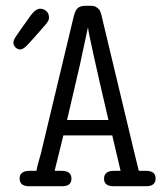

<svg xmlns="http://www.w3.org/2000/svg" viewBox="-20 -644 565 664"><path d="M26.4 -497.1Q26.4 -503.9 32.7 -514.4Q39.1 -524.9 86.4 -590.8Q103.5 -613.8 119.1 -613.8Q131.3 -613.8 140.4 -605.5Q149.4 -597.2 149.4 -584Q149.4 -581.1 148.9 -578.1Q148.4 -575.2 147.2 -572.5Q146 -569.8 143.1 -565.9Q140.1 -562 137.2 -558.6Q134.3 -555.2 128.2 -548.1Q122.1 -541 116.2 -534.4Q110.4 -527.8 100.3 -516.4Q90.3 -504.9 80.1 -494.1Q62 -473.1 50.3 -473.1Q40.5 -473.1 33.4 -480.2Q26.4 -487.3 26.4 -497.1ZM26.4 -497.1Q26.4 -503.9 32.7 -514.4Q39.1 -524.9 86.4 -590.8Q103.5 -613.8 119.1 -613.8Q131.3 -613.8 140.4 -605.5Q149.4 -597.2 149.4 -584Q149.4 -581.1 148.9 -578.1Q148.4 -575.2 147.2 -572.5Q146 -569.8 143.1 -565.9Q140.1 -562 137.2 -558.6Q134.3 -555.2 128.2 -548.1Q122.1 -541 116.2 -534.4Q110.4 -527.8 100.3 -516.4Q90.3 -504.9 80.1 -494.1Q62 -473.1 50.3 -473.1Q40.5 -473.1 33.4 -480.2Q26.4 -487.3 26.4 -497.1ZM47.9 -26.9Q47.9 -52.7 82 -53.2H106Q107.9 -65.4 114 -86.7Q120.1 -107.9 121.1 -111.8L234.9 -586.9Q239.7 -606.9 248.3 -615.5Q256.8 -624 276.9 -624H290Q297.9 -624 304 -623Q310.1 -622.1 314 -618.7Q317.9 -615.2 321 -613Q324.2 -610.8 326.2 -605.5Q328.1 -600.1 329.1 -597.7Q330.1 -595.2 332 -587.6Q334 -580.1 334 -578.1L446.8 -106.9Q448.7 -98.1 453.4 -80.1Q458 -62 460 -53.2H484.9Q518.1 -53.2 518.1 -26.9Q518.1 0 485.8 0H372.1Q339.8 0 339.8 -25.9Q339.8 -52.7 373 -53.2H397L368.2 -175.8H199.2L168.9 -53.2H193.8Q227.1 -53.2 227.1 -25.9Q227.1 0 194.8 0H80.1Q47.9 0 47.9 -26.9ZM211.9 -229H355Q287.1 -520 284.2 -549.8L256.8 -421.9Z"/></svg>

Font: CMU Typewriter Text
Style: Light
Weight: 200
Version: Version 0.7.0